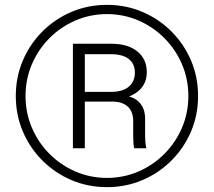

<svg xmlns="http://www.w3.org/2000/svg" viewBox="-20 -755 880 790"><path d="M420 15Q342 15 274 -14Q206 -43 154.5 -94.5Q103 -146 74 -214Q45 -282 45 -360Q45 -438 74 -506Q103 -574 154.5 -625.5Q206 -677 274 -706Q342 -735 420 -735Q498 -735 566 -706Q634 -677 685.5 -625.5Q737 -574 766 -506Q795 -438 795 -360Q795 -282 766 -214Q737 -146 685.5 -94.5Q634 -43 566 -14Q498 15 420 15ZM420 -23Q489 -23 550 -49.5Q611 -76 657 -122.5Q703 -169 729 -230Q755 -291 755 -360Q755 -429 729 -490Q703 -551 657 -597.5Q611 -644 550 -670.5Q489 -697 420 -697Q351 -697 290 -670.5Q229 -644 183 -597.5Q137 -551 111 -490Q85 -429 85 -360Q85 -291 111 -230Q137 -169 183 -122.5Q229 -76 290 -49.5Q351 -23 420 -23ZM280 -145V-575H439Q506 -575 545 -543.5Q584 -512 584 -458Q584 -370 469 -345L475 -361Q522 -363 549.5 -337.5Q577 -312 577 -267V-196Q577 -185 578 -172.5Q579 -160 582 -145H532Q530 -154 529 -167Q528 -180 528 -196V-257Q528 -296 505.5 -316.5Q483 -337 442 -337H316V-377H437Q484 -377 509.5 -398Q535 -419 535 -456Q535 -493 509.5 -512.5Q484 -532 437 -532H329V-145Z"/></svg>

Font: Instrument Sans SemiCondensed
Style: Regular
Weight: 400
Width: 4
Designer: Rodrigo Fuenzalida
Foundry: fragTYPE
Version: Version 1.000;gftools[0.9.28]